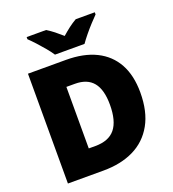

<svg xmlns="http://www.w3.org/2000/svg" viewBox="-162 -1050 1058 1173"><g transform="rotate(-20 367.0 -463.5)"><path d="M683 -372Q683 -248 636.5 -165Q590 -82 506 -41Q422 0 308 0H77V-714H324Q439 -714 519 -674.5Q599 -635 641 -559Q683 -483 683 -372ZM483 -365Q483 -463 444 -510.5Q405 -558 326 -558H270V-158H313Q401 -158 442 -209Q483 -260 483 -365ZM272 -767Q257 -790 234.5 -817Q212 -844 188.5 -869.5Q165 -895 146 -913V-927H272Q298 -911 319.5 -894Q341 -877 367 -854Q393 -877 416 -894.5Q439 -912 465 -927H589V-913Q572 -896 548.5 -870.5Q525 -845 502.5 -817.5Q480 -790 464 -767Z"/></g></svg>

Font: Noto Sans Cham Black
Style: Regular
Weight: 900
Version: Version 2.002